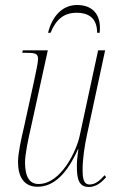

<svg xmlns="http://www.w3.org/2000/svg" viewBox="-20 -737 467 767"><path d="M172 -606H182C204 -661 237 -686 286 -686C338 -686 368 -661 368 -606H378C386 -674 354 -717 288 -717C228 -717 188 -671 172 -606ZM335 10C365 10 387 -10 404 -29L398 -37C380 -17 362 0 338 0C313 0 310 -26 310 -61C310 -101 318 -156 328 -201L400 -536H372L298 -193C286 -137 225 -2 134 -2C99 -2 80 -29 80 -88C80 -123 94 -186 104 -230L171 -536H71L69 -526H84C122 -526 132 -523 132 -501C132 -487 123 -446 116 -413L76 -230C66 -187 52 -127 52 -90C52 -33 74 9 130 9C195 9 248 -43 292 -142H293C288 -104 287 -87 287 -73C287 -22 295 10 335 10Z"/></svg>

Font: Noto Serif Display Condensed Thin
Style: Italic
Weight: 100
Width: 3
Italic angle: -12°
Designer: Monotype Design Team
Foundry: Monotype Imaging Inc.
Version: Version 2.009